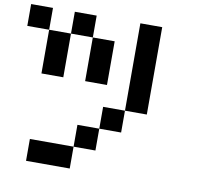

<svg xmlns="http://www.w3.org/2000/svg" viewBox="-92 -978 1183 1082"><g transform="rotate(10 500.0 -437.5)"><path d="M0 -750V-875H125V-750ZM250 -500H125V-750H250ZM250 -750V-875H375V-750ZM500 -250V-125H375V-250ZM500 -500H375V-750H500ZM500 -375H625V-250H500ZM750 -375H625V-875H750ZM125 0V-125H375V0Z"/></g></svg>

Font: Galmuri7 Regular
Style: Regular
Weight: 400
Designer: Lee Minseo (quiple)
Version: Version 2.399;hotconv 1.1.1;makeotfexe 2.6.0 DEVELOPMENT